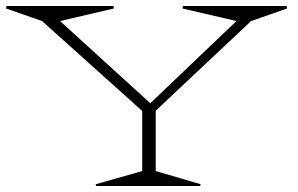

<svg xmlns="http://www.w3.org/2000/svg" viewBox="-22 -620 995 640"><path d="M-2 -591.8 0 -600.1H356L357.9 -591.8L178.2 -549.8L479 -275.9L766.1 -549.8L585.9 -591.8L587.9 -600.1H933.1L935.1 -591.8L814.9 -549.8L497.1 -251V-49.8L647 -5.9L645 0H298.8L296.9 -5.9L452.1 -49.8V-250L118.2 -549.8Z"/></svg>

Font: Halibut Exp Thin
Style: Regular
Weight: 250
Width: 7
Designer: Matteo Maggi
Foundry: Collletttivo
Version: Version 3.080 | FøM Fix